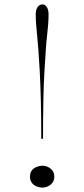

<svg xmlns="http://www.w3.org/2000/svg" viewBox="-20 -835 382 870"><path d="M172 -815Q184 -815 192 -803Q200 -791 200 -770Q200 -749 198.5 -727Q197 -705 193.5 -676Q190 -647 187.5 -607.5Q185 -568 181.5 -513Q178 -458 176.5 -382.5Q175 -307 175 -206H167Q167 -307 165 -382.5Q163 -458 160 -513.5Q157 -569 154 -608.5Q151 -648 148 -677Q145 -706 143.5 -728Q142 -750 142 -770Q142 -791 150.5 -803Q159 -815 172 -815ZM172 -84Q185 -84 197 -78.5Q209 -73 217.5 -62.5Q226 -52 226 -34Q226 -18 217.5 -7Q209 4 197 9.5Q185 15 172 15Q159 15 145.5 9.5Q132 4 124 -7Q116 -18 116 -34Q116 -52 124 -62.5Q132 -73 145.5 -78.5Q159 -84 172 -84Z"/></svg>

Font: Kalnia Thin ExtraLight
Style: Regular
Weight: 250
Version: Version 1.105